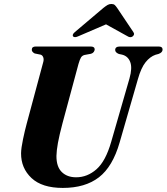

<svg xmlns="http://www.w3.org/2000/svg" viewBox="-20 -934 838 966"><path d="M539.5 -220.5 631.5 -539.5Q646.5 -592.5 635.2 -622Q624 -651.5 594.5 -659L578 -662.5Q559.5 -670 559.5 -682.5Q559.5 -700 583.5 -700H778Q798 -700 798 -684.5Q798 -670 777.5 -662.5L762.5 -658.5Q735 -649 712.5 -621Q690 -593 674 -536.5L582 -217.5Q547 -95.5 477.8 -42Q408.5 11.5 296 11.5Q191.5 11.5 138.5 -38.2Q85.5 -88 86 -163Q86.5 -189.5 95.8 -233.5Q105 -277.5 114.5 -312.5L197 -619.5Q201.5 -634 197.8 -645Q194 -656 184.5 -659L154.5 -665Q139.5 -673 140 -684Q140 -700 160 -700H436Q456.5 -700 456.5 -685Q456 -679 451.8 -672.8Q447.5 -666.5 438 -663.5L405.5 -657.5Q393.5 -654.5 387.5 -644.8Q381.5 -635 375 -612.5L294.5 -314Q278.5 -254 271.5 -215.2Q264.5 -176.5 264 -150Q263.5 -95.5 290.5 -68.8Q317.5 -42 363 -42Q419.5 -42 465.5 -82.5Q511.5 -123 539.5 -220.5ZM375 -752Q355.5 -743 348 -750.5Q345 -753.5 346.5 -759.5Q348 -765.5 356.5 -772.5L500 -894Q512 -903.5 520.8 -908.8Q529.5 -914 540.5 -914Q551.5 -914 557.2 -908.8Q563 -903.5 569.5 -894L651 -772.5Q656 -765.5 653.8 -759.5Q651.5 -753.5 647 -750.5Q635.5 -742.5 621 -752L513.5 -811.5Z"/></svg>

Font: Fraunces 72pt
Style: Bold Italic
Weight: 700
Italic angle: -16°
Version: Version 1.000;[b76b70a41]